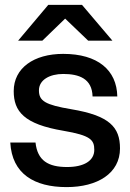

<svg xmlns="http://www.w3.org/2000/svg" viewBox="-20 -752 532 784"><path d="M252 12C378 12 470 -44 470 -146C470 -233 427 -280 271 -306C164 -324 139 -340 139 -383C139 -426 183 -450 238 -450C303 -450 356 -431 358 -358H459C457 -466 379 -532 238 -532C118 -532 36 -474 36 -380C36 -297 78 -245 239 -218C350 -199 365 -181 365 -140C365 -95 322 -70 254 -70C177 -70 133 -96 125 -170H22C29 -42 120 12 252 12ZM315 -732H177L54 -586H153L246 -676L340 -586H439Z"/></svg>

Font: Aspekta 500
Style: Regular
Weight: 500
Designer: Ivo Dolenc
Version: Version 2.100